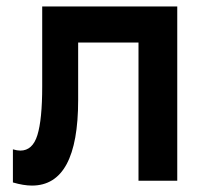

<svg xmlns="http://www.w3.org/2000/svg" viewBox="-20 -560 639 595"><path d="M20 5.4V-97.2Q33.2 -93.3 43 -93.3Q81.1 -93.3 95.9 -141.4Q110.8 -189.5 110.8 -292V-540H529.3V0H409.2V-428.2H222.2V-250Q222.2 15.1 79.1 15.1Q53.2 15.1 20 5.4Z"/></svg>

Font: Vela Sans Bd
Style: Bold
Weight: 700
Designer: Principal design: Mikhail Sharanda - project Manrope.
Design modification: Ravid Balaliev
Foundry: Mikhail Sharanda
Version: Version 1.001